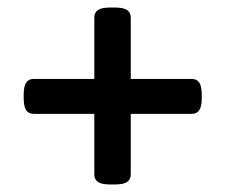

<svg xmlns="http://www.w3.org/2000/svg" viewBox="-20 -490 600 511"><path d="M231 -26V-187H70Q56 -187 49.5 -197Q43 -207 43 -230V-237Q43 -260 49.5 -270Q56 -280 70 -280H231V-443Q231 -457 241 -463.5Q251 -470 274 -470H285Q308 -470 318 -463.5Q328 -457 328 -443V-280H490Q504 -280 510.5 -270Q517 -260 517 -237V-230Q517 -207 510.5 -197Q504 -187 490 -187H328V-26Q328 -12 318 -5.5Q308 1 285 1H274Q251 1 241 -5.5Q231 -12 231 -26Z"/></svg>

Font: Asap-SemiBold
Style: Regular
Weight: 600
Designer: Pablo Cosgaya
Foundry: Omnibus-Type
Version: Version 2.000; ttfautohint (v1.8)